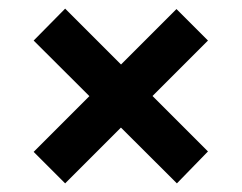

<svg xmlns="http://www.w3.org/2000/svg" viewBox="-20 -542 560 445"><path d="M131 -117 58 -190 389 -521 462 -448ZM390 -117 58 -448 131 -522 462 -191Z"/></svg>

Font: Bricolage Grotesque 17pt SemiBold
Style: Regular
Weight: 600
Version: Version 1.001;gftools[0.9.33.dev8+g029e19f]